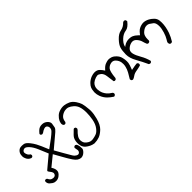

<svg xmlns="http://www.w3.org/2000/svg" viewBox="25 -1028 1954 1954"><g transform="rotate(-45 1002.0 -51.5)"><path d="M103.5 274.4Q128.9 274.4 149.4 260.3Q157.7 254.4 166.5 245.6Q181.6 230.5 184.1 215.3Q185.1 209.5 185.1 205.3Q185.1 201.2 184.8 196Q184.6 190.9 182.9 184.8Q181.2 178.7 179.9 175.3Q178.7 171.9 177.2 168.5Q175.8 165 174.3 161.6Q170.9 154.8 164.1 144.5L272 56.6Q301.8 109.4 318.8 139.9Q335.9 170.4 342.3 181.2Q348.6 191.9 354.5 201.7Q366.2 221.2 377 236.8Q395.5 263.2 411.9 273.9Q428.2 284.7 448.7 287.6Q449.7 287.6 450.7 287.6Q478.5 287.6 501.5 266.1Q524.9 244.1 524.9 225.6Q524.9 190.4 517.6 172.9Q514.6 165.5 509.8 158.7L498.5 152.8Q498 152.8 496.6 152.8Q495.1 152.8 492.9 153.1Q490.7 153.3 488.8 153.8Q483.9 155.3 480 158.2L474.1 168.5Q481.4 203.1 481.4 209Q481.4 223.6 470.7 234.4Q462.9 241.7 453.9 241.7Q444.8 241.7 435.3 236.6Q425.8 231.4 418 224.1Q407.2 212.9 397.9 195.8Q382.8 168 356.9 125.5Q331.1 83 306.2 36.1Q424.8 -63 450.2 -85.4Q474.6 -106.9 478.8 -124.3Q482.9 -141.6 485.8 -166.5Q486.3 -168.9 486.3 -171.9Q486.3 -192.4 467.3 -211.4Q445.3 -232.9 417 -235.4Q411.1 -235.8 406.7 -235.8Q402.3 -235.8 398.4 -235.6Q394.5 -235.4 390.6 -234.9Q386.7 -234.4 382.8 -233.4Q375 -231.4 369.1 -228.5Q348.6 -219.2 321.8 -185.1Q321.8 -184.1 321.8 -182.4Q321.8 -180.7 322.3 -177.7Q322.8 -172.4 326.2 -168.5L337.4 -162.6Q337.9 -162.6 338.9 -162.6Q349.1 -162.6 357.9 -168.5Q374 -181.6 397 -189.5Q404.3 -191.4 408.7 -191.4Q413.1 -191.4 415.5 -191.4Q428.2 -189.5 435.1 -178.2Q441.9 -167 441.9 -155.8Q441.9 -144.5 437.5 -133.3Q435.1 -126 422.9 -113.8Q390.6 -81.5 281.2 -3.9Q243.2 -97.2 224.6 -130.4Q209 -158.7 189 -183.6Q159.7 -220.7 136.7 -224.6Q122.6 -227.1 111.6 -227.1Q100.6 -227.1 92.3 -226.1Q72.3 -223.6 56.9 -207Q41.5 -190.4 38.1 -168Q36.6 -158.7 36.6 -147.9Q36.6 -137.2 40 -125.5Q45.9 -103 62.5 -86.4Q73.7 -75.2 88.9 -69.8Q91.8 -69.3 94.7 -69.3Q103.5 -69.3 108.9 -74.7L114.7 -85.4Q114.7 -85.9 114.7 -86.9Q114.7 -96.7 109.4 -104Q90.8 -112.8 82.5 -136.7Q77.6 -149.4 77.6 -158.4Q77.6 -167.5 82.5 -174.3L85.4 -178.2Q94.7 -187 109.9 -189Q111.3 -189 112.3 -189Q130.4 -189 156.5 -160.2Q182.6 -131.3 203.6 -82.3Q224.6 -33.2 247.6 22L120.6 128.4Q111.8 134.8 111.8 140.6Q111.8 142.1 112.3 143.6Q116.2 152.8 126.5 165Q137.7 178.7 142.1 191.9Q143.1 196.3 143.1 200.7Q143.1 210.9 135.3 220.7Q126 231.9 108.4 231.9Q105 231.9 101.1 231.4Q82 229 71.3 218.8L68.4 214.8Q59.1 203.1 54.2 191.9L43.5 187Q41.5 186.5 39.6 186.5Q31.2 186.5 25.4 191.4L21 202.6Q22 228.5 37.6 243.2Q62.5 266.6 84.5 272.5Q93.8 274.4 103.5 274.4Z M615.7 23.9Q614.3 23.4 612.3 23.4Q604.5 23.4 598.1 31.2Q598.1 31.2 597.7 31.7Q551.3 74.2 542 93Q532.7 111.8 530.3 132.3Q528.8 144 528.8 153.8Q528.8 163.6 529.8 171.4Q531.7 189.5 538.6 207.5Q545.9 225.1 563.2 239.5Q580.6 253.9 601.8 264.4Q623 274.9 647.9 278.8Q650.4 278.8 653.3 278.8Q688.5 278.8 720.9 267.3Q753.4 255.9 789.6 221.7Q825.2 187 843.3 117.7Q858.4 61 858.4 16.6Q858.4 6.3 857.4 -3.4Q852.1 -66.9 843.8 -92.8Q835.4 -117.7 815.9 -147.5Q792 -183.1 762.7 -196.3Q732.9 -209.5 705.1 -213.4Q696.8 -214.4 688 -214.4Q668 -214.4 646 -208Q614.7 -199.2 595.2 -180.7Q571.3 -158.2 561.5 -136.7Q555.2 -123.5 552.7 -108.4Q551.8 -104 551.8 -99.6Q551.8 -86.4 559.6 -76.7L570.8 -70.8Q571.3 -70.8 572.3 -70.8Q582 -70.8 588.4 -76.2L594.2 -87.4Q598.6 -126.5 622.1 -145.3Q645.5 -164.1 672.9 -169.9Q684.1 -171.9 694.3 -171.9Q709.5 -171.9 722.2 -167Q743.7 -159.2 768.1 -137.7Q793 -115.7 803.2 -85Q814.9 -51.3 814.9 0Q814.9 42.5 806.2 92.8Q795.9 148.4 770.5 181.2Q745.1 214.8 721.7 223.1Q699.2 231.9 670.9 236.3Q662.6 237.8 654.8 237.8Q635.7 237.8 619.6 229Q599.6 218.3 586.4 203.1Q572.8 187.5 570.3 161.1Q569.8 157.2 569.8 153.8Q569.8 131.3 583.5 109.4Q599.1 85.4 625.5 60.5L632.3 48.3Q632.3 47.9 632.3 46.9Q632.3 37.1 627 28.8Z M1543.9 28.8Q1543.9 19.5 1538.6 13.2L1527.3 7.3Q1510.7 8.3 1494.1 11.7Q1477.5 15.1 1448.2 20.5Q1460 -9.8 1465.6 -27.1Q1471.2 -44.4 1472.7 -55.7Q1474.1 -66.9 1474.1 -79.1Q1474.1 -91.3 1472.2 -105Q1468.3 -130.9 1461.4 -149.9Q1454.1 -168.5 1438 -185.5Q1421.9 -202.6 1407.7 -210.9Q1394 -219.2 1371.6 -223.1Q1364.7 -224.6 1356.9 -224.6Q1341.3 -224.6 1324.2 -219.2Q1297.9 -211.9 1283.7 -200.2Q1268.6 -188 1254.4 -171.9L1250.5 -167.5L1247.1 -172.4Q1236.8 -189.9 1218.3 -209.5Q1197.3 -232.4 1161.6 -232.4Q1139.6 -232.4 1114.7 -223.6Q1081.1 -211.4 1054.7 -185.5Q1033.7 -164.1 1026.4 -145Q1019 -126 1017.1 -94.2Q1016.6 -90.3 1016.6 -85.9Q1016.6 -58.6 1027.3 -28.8Q1042 10.7 1071.3 40Q1093.3 62 1127.9 84.5Q1137.2 82.5 1145 78.1L1150.9 65.9Q1151.4 64.5 1151.4 62.5Q1151.4 52.7 1144.5 45.4Q1111.3 24.9 1095.7 5.9Q1080.1 -13.2 1071 -33.9Q1062 -54.7 1059.6 -81.1Q1059.1 -87.9 1059.1 -93.8Q1059.1 -112.8 1064.9 -127Q1072.3 -146 1086.4 -158.7Q1105.5 -175.3 1135.3 -185.1Q1151.9 -189.9 1159.2 -189.9Q1175.8 -189.9 1196.3 -172.9Q1220.2 -152.8 1224.6 -109.4Q1229 -69.3 1235.4 -30.3L1246.1 -24.9Q1247.1 -24.9 1248 -24.9Q1257.8 -24.9 1265.1 -30.3L1271 -41.5Q1278.8 -128.9 1298.8 -151.9Q1318.8 -174.8 1349.1 -180.2Q1355 -181.2 1360.4 -181.2Q1381.8 -181.2 1398.4 -164.6Q1421.9 -139.6 1427.2 -109.9Q1429.2 -98.1 1429.2 -83.5Q1429.2 -68.8 1425.3 -51.8Q1418 -19 1400.9 11.5Q1383.8 42 1365.7 70.8Q1365.7 71.8 1365.7 74Q1365.7 76.2 1366.2 79.1Q1367.2 85.9 1371.1 90.8Q1377.9 96.2 1386.7 97.2Q1400.9 94.2 1420.4 80.1Q1441.4 64 1474.6 58.8Q1507.8 53.7 1538.1 44.9L1543.5 34.7Q1543.9 31.7 1543.9 28.8Z M1921.4 109.9Q1932.6 109.9 1939 104.5Q1964.8 64 1981 19Q2003.9 -47.4 2003.9 -105.5Q2003.9 -122.1 2002 -136.7Q1998 -167 1975.8 -188.7Q1953.6 -210.4 1933.1 -221.2Q1899.4 -239.3 1868.2 -239.3Q1861.8 -239.3 1856 -238.3Q1838.9 -235.8 1824.2 -230.2Q1809.6 -224.6 1795.4 -214.8Q1781.2 -204.6 1758.3 -174.8L1755.4 -170.9Q1749.5 -176.8 1745.6 -181.2Q1734.9 -191.4 1717.3 -205.1Q1696.3 -220.2 1670.9 -224.1Q1659.7 -225.6 1651.4 -225.6Q1634.8 -225.6 1620.6 -222.7Q1596.7 -217.8 1574.7 -201.7L1564.9 -193.8L1567.9 -206.1Q1576.2 -236.8 1611.3 -269.5Q1646.5 -302.2 1687.5 -307.6Q1724.6 -312.5 1764.2 -363.8Q1764.2 -364.7 1764.2 -365.7Q1764.2 -376.5 1758.8 -385.3L1747.1 -391.1Q1746.1 -391.1 1744.6 -391.1Q1733.9 -391.1 1726.6 -385.3Q1695.3 -351.6 1652.8 -343.8Q1612.8 -336.9 1574 -295.7Q1535.2 -254.4 1525.9 -222.2Q1516.1 -189.9 1515.1 -136.7Q1515.1 -135.3 1515.1 -133.8Q1515.1 -82.5 1548.8 -22.7Q1582.5 37.1 1610.8 99.1L1622.6 105Q1624.5 105.5 1626.5 105.5Q1636.2 105.5 1643.1 99.6L1648.4 89.4Q1635.3 37.1 1607.2 -11Q1579.1 -59.1 1571.3 -93.3Q1569.3 -102.5 1569.3 -110.8Q1569.3 -135.3 1586.4 -151.4Q1608.4 -172.9 1640.1 -180.2Q1647.5 -181.6 1654.3 -181.6Q1678.7 -181.6 1697.8 -160.6Q1720.7 -134.8 1727.5 -108.6Q1734.4 -82.5 1744.6 -59.1L1755.9 -53.2Q1756.8 -53.2 1758.3 -53.2Q1768.6 -53.2 1775.9 -58.6L1781.7 -70.3Q1781.2 -78.1 1781.2 -85.4Q1781.2 -139.2 1805.2 -161.6Q1832 -187.5 1857.4 -192.9Q1865.7 -194.3 1873.5 -194.3Q1889.6 -194.3 1902.8 -187Q1920.4 -176.3 1939 -161.6Q1949.7 -152.8 1954.6 -138.7Q1960.4 -121.1 1960.4 -98.1Q1960.4 -64 1947 -20.8Q1933.6 22.5 1917.5 47.9Q1901.9 71.3 1900.9 81.1Q1900.9 93.8 1907.2 104L1918.9 109.9Q1920.4 109.9 1921.4 109.9Z"/></g></svg>

Font: Bakudai
Style: Light
Weight: 300
Version: Version 1.48